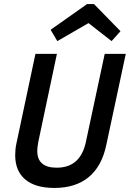

<svg xmlns="http://www.w3.org/2000/svg" viewBox="-20 -916 641 948"><path d="M249 12Q154 12 104.5 -30Q55 -72 55 -150Q55 -164 56.5 -179.5Q58 -195 62 -212L155 -650H261L169 -215Q167 -204 165.5 -192.5Q164 -181 164 -171Q164 -88 260 -88Q377 -88 404 -215L497 -650H601L505 -201Q483 -95 418 -41.5Q353 12 249 12ZM263 -713 230 -769 410 -896H444L575 -762L531 -713L417 -802Z"/></svg>

Font: Sometype Mono SemiBold
Style: Italic
Weight: 600
Italic angle: -12°
Designer: Ryoichi Tsunekawa
Foundry: Dharma Type
Version: Version 1.001